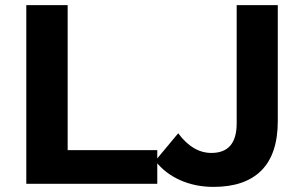

<svg xmlns="http://www.w3.org/2000/svg" viewBox="-20 -720 1185 752"><path d="M83 -700H245V-132H596V0H83ZM588 -90 678 -198Q735 -121 808 -121Q907 -121 907 -237V-700H1068V-246Q1068 -117 1004 -52.5Q940 12 816 12Q745 12 685.5 -14.5Q626 -41 588 -90Z"/></svg>

Font: APTA Sans Regular
Style: Bold Italic
Weight: 700
Version: Version 7.200